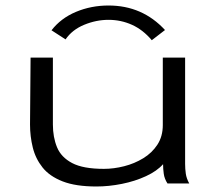

<svg xmlns="http://www.w3.org/2000/svg" viewBox="-20 -666 790 697"><path d="M330 11Q255 11 207.5 -7.5Q160 -26 134.5 -58Q109 -90 99 -130.5Q89 -171 89 -214L91 -457H172V-214Q172 -168 187 -131.5Q202 -95 242 -74Q282 -53 357 -53Q393 -53 430.5 -62.5Q468 -72 500 -91.5Q532 -111 551.5 -141Q571 -171 571 -212V-457H652V-71Q652 -53 654.5 -35.5Q657 -18 667 0H588Q577 -17 574.5 -35Q572 -53 572 -70Q550 -45 510 -26.5Q470 -8 422.5 1.5Q375 11 330 11ZM218 -523 167 -556Q201 -600 256 -623Q311 -646 374 -646Q497 -646 579 -557L531 -520Q499 -558 459 -576Q419 -594 374 -594Q329 -594 285.5 -576Q242 -558 218 -523Z"/></svg>

Font: Inconsolata ExtraExpanded Thin
Style: Regular
Weight: 100
Width: 8
Monospace: yes
Designer: Raph Levien, Cyreal, Brenton Simpson
Foundry: Raph Levien, Cyreal, Google
Version: Version 3.100; ttfautohint (v1.8.4.7-5d5b)